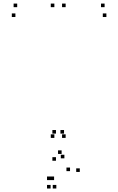

<svg xmlns="http://www.w3.org/2000/svg" viewBox="-20 -760 660 1072"><path d="M346.5 -720V-740H326.5V-720ZM283.5 -720V-740H263.5V-720ZM283.5 10V-10H263.5V10ZM346.5 10V-10H326.5V10ZM574 -665V-685H554V-665ZM564 -720V-740H544V-720ZM76 -720V-740H56V-720ZM66 -665V-685H46V-665ZM339.5 124V104H319.5V124ZM337.5 -14V-34H317.5V-14ZM292.5 -14V-34H272.5V-14ZM292.5 137.5V117.5H272.5V137.5ZM371 195.5V175.5H351V195.5ZM282 245.5V225.5H262V245.5ZM262.5 245.5V225.5H242.5V245.5ZM262.5 292.5V272.5H242.5V292.5ZM294.5 292.5V272.5H274.5V292.5ZM425.5 200V180H405.5V200ZM324 99.5V79.5H304V99.5Z"/></svg>

Font: Monaspace Argon Dots Var
Style: Regular
Weight: 400
Designer: Riley Cran and the Lettermatic Team
Version: Version 1.100 (Monaspace Argon Dots)